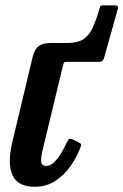

<svg xmlns="http://www.w3.org/2000/svg" viewBox="-20 -680 459 714"><path d="M101 -466.5Q108.5 -497.5 124.2 -508.8Q140 -520 167.5 -520H230Q267 -520 288.5 -533.2Q310 -546.5 323.5 -574.5Q337 -602.5 350 -647.5Q352 -654 353 -657Q354 -660 362.5 -660H404Q411 -660 415.2 -658.5Q419.5 -657 419 -650L367 -464.5Q362.5 -450 350 -450H228.5Q220 -450 218.2 -447.5Q216.5 -445 214.5 -437.5L138 -120Q132.5 -98 133 -80.5Q133.5 -63 152.5 -63Q167.5 -63 181.8 -77.2Q196 -91.5 208 -111.2Q220 -131 227.5 -148.5Q231 -156.5 235 -161.5Q239 -166.5 249 -162L272 -151Q280.5 -147 281.5 -143.5Q282.5 -140 278 -128.5Q264.5 -93.5 241.2 -60.8Q218 -28 185 -6.8Q152 14.5 109 14.5Q46 14.5 26.5 -28.5Q7 -71.5 25.5 -150.5Z"/></svg>

Font: Besley* Narrow Semi
Style: Italic
Weight: 600
Width: 4
Italic angle: -13°
Designer: Owen Earl
Foundry: indestructible type*
Version: Version 3.000; ttfautohint (v1.8.3)